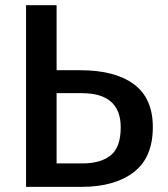

<svg xmlns="http://www.w3.org/2000/svg" viewBox="-20 -728 655 748"><path d="M200.5 -707.7V-454.4H292.8Q428.2 -454.4 501.8 -399.7Q575.4 -345.1 575.4 -232.8Q575.4 -114.4 501 -57.2Q426.7 0 297.4 0H81.5V-707.7ZM200.5 -365.1V-91.3H300Q372.3 -91.3 411.3 -122.8Q450.3 -154.4 450.3 -231.8Q450.3 -365.1 298.5 -365.1Z"/></svg>

Font: Fira Code Fixed Medium
Style: Regular
Weight: 500
Monospace: yes
Designer: Carrois Corporate, Edenspiekermann AG, Nikita Prokopov
Foundry: Carrois Corporate, Edenspiekermann AG, Nikita Prokopov
Version: Version 5.002